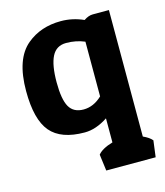

<svg xmlns="http://www.w3.org/2000/svg" viewBox="-107 -590 748 871"><g transform="rotate(-15 267.0 -154.0)"><path d="M484 -500V94Q513 107 526 123L516 200H284L274 123Q293 99 344 84V-29Q288 8 235 8Q124 8 75 -50Q26 -108 26 -242Q26 -393 100 -454Q165 -508 260 -508Q315 -508 366 -485Q388 -500 408 -500ZM344 -132V-389Q304 -406 257.5 -406Q211 -406 190.5 -365.5Q170 -325 170 -244.5Q170 -164 190 -129Q210 -94 257 -94Q304 -94 344 -132Z"/></g></svg>

Font: Patua One
Style: Regular
Weight: 400
Designer: luciano Vergara
Foundry: Luciano Vergara
Version: Version 1.002